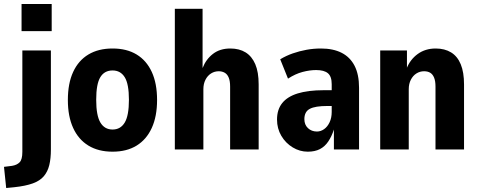

<svg xmlns="http://www.w3.org/2000/svg" viewBox="-58 -749 2398 962"><path d="M50 -593V-729H201V-593ZM-27 193 -38 87 2 82Q27 78 40.5 64Q54 50 54 12V-496H197V0Q197 45 189 78Q181 111 161.5 134Q142 157 106 170Q70 183 14 189Z M506 11Q435 11 385 -19.5Q335 -50 308.5 -108Q282 -166 282 -248Q282 -331 308.5 -388.5Q335 -446 385 -476Q435 -506 506 -506Q577 -506 626.5 -476Q676 -446 702.5 -388.5Q729 -331 729 -248Q729 -166 702.5 -108Q676 -50 626.5 -19.5Q577 11 506 11ZM506 -100Q546 -100 567 -135Q588 -170 588 -249Q588 -328 567 -362Q546 -396 506 -396Q465 -396 444.5 -362Q424 -328 424 -249Q424 -170 445 -135Q466 -100 506 -100Z M818 0V-705H957V-408Q974 -452 1009 -479Q1044 -506 1096 -506Q1141 -506 1172.5 -486.5Q1204 -467 1221 -427.5Q1238 -388 1238 -326V0H1095V-315Q1095 -343 1088 -360Q1081 -377 1068 -384.5Q1055 -392 1038 -392Q1017 -392 999.5 -381Q982 -370 971.5 -349.5Q961 -329 961 -302V0Z M1484 11Q1444 11 1408.5 -10.5Q1373 -32 1351.5 -68.5Q1330 -105 1330 -150Q1330 -200 1356 -232.5Q1382 -265 1434 -281Q1486 -297 1563 -297H1619V-218H1584Q1552 -218 1530 -214.5Q1508 -211 1494 -203.5Q1480 -196 1473.5 -183Q1467 -170 1467 -152Q1467 -124 1485 -107Q1503 -90 1530 -90Q1549 -90 1566 -102Q1583 -114 1593.5 -136.5Q1604 -159 1604 -188V-327Q1604 -366 1585 -382Q1566 -398 1526 -398Q1494 -398 1458 -388.5Q1422 -379 1385 -355L1346 -452Q1376 -470 1409 -481.5Q1442 -493 1477.5 -499.5Q1513 -506 1550 -506Q1611 -506 1653.5 -484.5Q1696 -463 1718.5 -419.5Q1741 -376 1741 -309V0H1615V-100Q1604 -66 1587 -40.5Q1570 -15 1545 -2Q1520 11 1484 11Z M1847 0V-496H1981V-405H1979Q1997 -451 2035 -478.5Q2073 -506 2125 -506Q2170 -506 2202 -486.5Q2234 -467 2250.5 -427Q2267 -387 2267 -326V0H2124V-315Q2124 -343 2117 -360Q2110 -377 2097.5 -384.5Q2085 -392 2067 -392Q2046 -392 2028.5 -381Q2011 -370 2000.5 -349.5Q1990 -329 1990 -302V0Z"/></svg>

Font: Nunito Sans 10pt Condensed ExtraBold
Style: Regular
Weight: 800
Width: 3
Designer: Vernon Adams
Foundry: Vernon Adams
Version: Version 3.101;gftools[0.9.27]